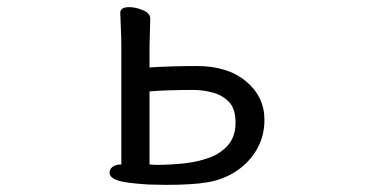

<svg xmlns="http://www.w3.org/2000/svg" viewBox="-20 -502 1040 538"><path d="M560 9Q519 16 445 16L395 15Q332 11 311 4Q287 -4 287 -18Q287 -28 295.5 -34.5Q304 -41 317 -41H320V-372Q320 -399 318.5 -427.5Q317 -456 317 -466Q317 -482 342 -482Q360 -482 379 -474Q401 -466 401 -449L399 -373V-313Q462 -317 532 -317Q618 -317 669.5 -274Q721 -231 721 -166Q721 -121 700 -84Q679 -47 642 -22.5Q605 2 560 9ZM399 -246V-41L419 -40Q455 -40 494 -44Q533 -48 566 -60Q599 -72 619.5 -96Q640 -120 640 -158.5Q640 -197 622 -216Q604 -235 576.5 -242.5Q549 -250 522 -250Q450 -250 399 -246Z"/></svg>

Font: Moon Stars Kai
Style: Bold
Weight: 700
Designer: GuiWonder
Version: Version 1.101